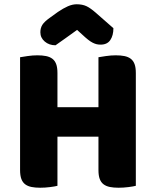

<svg xmlns="http://www.w3.org/2000/svg" viewBox="-20 -874 683 899"><path d="M616 -4Q605 -1 581.5 2Q558 5 535 5Q512 5 494.5 1.5Q477 -2 465 -11Q453 -20 447 -36Q441 -52 441 -78V-234H249V-4Q238 -1 214.5 2Q191 5 168 5Q145 5 127.5 1.5Q110 -2 98 -11Q86 -20 80 -36Q74 -52 74 -78V-606Q85 -608 109 -611.5Q133 -615 155 -615Q178 -615 195.5 -611.5Q213 -608 225 -599Q237 -590 243 -574Q249 -558 249 -532V-372H441V-606Q452 -608 476 -611.5Q500 -615 522 -615Q545 -615 562.5 -611.5Q580 -608 592 -599Q604 -590 610 -574Q616 -558 616 -532ZM341 -734Q310 -711 286 -694.5Q262 -678 240 -662Q210 -662 189.5 -679.5Q169 -697 169 -723Q169 -743 178.5 -758Q188 -773 215 -792L251 -818Q276 -835 297.5 -844.5Q319 -854 339 -854Q366 -854 385 -845Q404 -836 430 -813L511 -742Q511 -708 496.5 -686.5Q482 -665 451 -665Q441 -665 432.5 -667Q424 -669 414 -674Q404 -679 392 -688.5Q380 -698 364 -713Z"/></svg>

Font: Baloo Tamma
Style: Regular
Weight: 400
Designer: Divya Kowshik and Ek Type
Foundry: Ek Type
Version: Version 1.443;PS 1.000;hotconv 16.6.51;makeotf.lib2.5.65220;